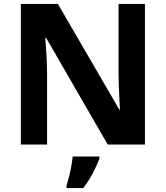

<svg xmlns="http://www.w3.org/2000/svg" viewBox="-20 -734 842 975"><path d="M716 0H527L214 -542H210Q213 -507 216 -454.5Q219 -402 219 -355V0H86V-714H274L586 -177H589Q588 -197 586.5 -228.5Q585 -260 583.5 -294Q582 -328 582 -356V-714H716ZM485 71Q472 106 451.5 145Q431 184 403 221H318V208Q324 189 331 162Q338 135 342.5 108Q347 81 349 61H485Z"/></svg>

Font: Noto Sans Syriac
Style: Bold
Weight: 700
Designer: Patrick Giasson and the Monotype Design Team
Foundry: Monotype Imaging Inc.
Version: Version 3.000; ttfautohint (v1.8.4.7-5d5b)